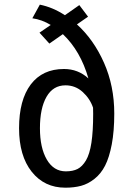

<svg xmlns="http://www.w3.org/2000/svg" viewBox="-20 -816 610 846"><path d="M156 -251Q156 -165 186.2 -113Q216.5 -61 270 -61Q301 -61 321.8 -71.5Q342.5 -82 358.8 -109.2Q375 -136.5 382.8 -187Q390.5 -237.5 390.5 -314.5Q390.5 -332.5 390 -341.5Q376.5 -381.5 344.2 -410.8Q312 -440 268.5 -440Q214 -440 185 -389.5Q156 -339 156 -251ZM155.5 -795.5Q212.5 -784 266 -749L329.5 -793.5L368 -742.5L319 -708.5Q393 -641.5 438.2 -539.5Q483.5 -437.5 483.5 -315.5Q483.5 -238 472.5 -180Q461.5 -122 443 -86Q424.5 -50 396.2 -27.8Q368 -5.5 337.2 2.8Q306.5 11 268 11Q175.5 11 119.8 -59.2Q64 -129.5 64 -251Q64 -375.5 115.5 -443.8Q167 -512 262 -512Q324 -512 369.5 -470.5Q335 -591.5 257 -665.5L197.5 -624L154 -672L203.5 -706Q165 -729.5 122.5 -735.5Z"/></svg>

Font: League Mono Narrow
Style: Regular
Weight: 400
Width: 3
Designer: Tyler Finck
Foundry: The League of Moveable Type / Tyler Finck
Version: Version 2.210